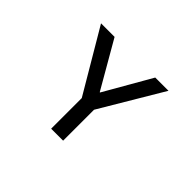

<svg xmlns="http://www.w3.org/2000/svg" viewBox="-141 -1007 1282 1282"><g transform="rotate(45 500.0 -366.5)"><path d="M556 0H443V-289L181 -733H309L500 -402H503L693 -733H818L556 -292Z"/></g></svg>

Font: IBM Plex Sans JP Medium
Style: Regular
Weight: 500
Designer: Mike Abbink; Paul van der Laan; Pieter van Rosmalen; Wujin Sim; Yejin Wi; Jinhee Kim; Boomi Park; Yona Kim; Kichan Ma
Foundry: Sandoll Inc.
Version: Version 1.001